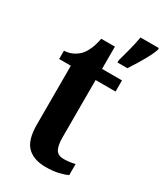

<svg xmlns="http://www.w3.org/2000/svg" viewBox="-192 -838 794 926"><g transform="rotate(30 204.5 -375.0)"><path d="M222 10Q156 10 120 -25Q84 -60 84 -147V-474H19V-520Q50 -522 72 -534.5Q94 -547 107 -563Q119 -578 129 -601Q139 -624 146 -660H222V-536H333V-474H222V-156Q222 -109 234.5 -88Q247 -67 278 -67Q311 -67 341 -75V-13Q327 -6 296 2Q265 10 222 10ZM271 -613Q280 -644 290.5 -685Q301 -726 307 -760H409V-750Q402 -729 387.5 -702Q373 -675 356.5 -648Q340 -621 326 -600H271Z"/></g></svg>

Font: Noto Serif Lao Condensed
Style: Bold
Weight: 700
Width: 3
Designer: Monotype Design Team
Foundry: Monotype Imaging Inc.
Version: Version 2.003; ttfautohint (v1.8.4.7-5d5b)